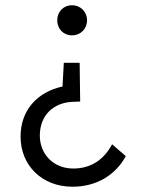

<svg xmlns="http://www.w3.org/2000/svg" viewBox="-20 -500 534 728"><path d="M255 208C348 208 419 162 457 92L405 47C376 102 328 139 258 139C182 139 131 84 131 14C131 -63 183 -112 258 -114L284 -115L282 -262H222L217 -172C121 -151 58 -82 58 18C58 127 139 208 255 208ZM197 -423C197 -391 220 -366 253 -366C286 -366 310 -391 310 -423C310 -455 286 -480 253 -480C220 -480 197 -455 197 -423Z"/></svg>

Font: MV Cash Light
Style: Regular
Weight: 300
Designer: Rodrigo Fuenzalida
Foundry: fragTYPE
Version: Version 1.100;Glyphs 3.1.2 (3151)